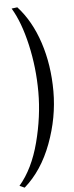

<svg xmlns="http://www.w3.org/2000/svg" viewBox="-86 -760 397 1032"><g transform="rotate(-5 112.0 -243.5)"><path d="M18 -724 49 -728Q123 -647 163 -525.5Q203 -404 203 -262Q203 -120 151 19Q99 158 4 241L-23 229Q50 144 86 5.5Q122 -133 122 -264.5Q122 -396 93.5 -521Q65 -646 18 -724Z"/></g></svg>

Font: Mate
Style: Regular
Weight: 400
Designer: Eduardo Rodriguez Tunni
Foundry: Eduardo Rodriguez Tunni
Version: Version 1.002